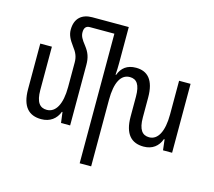

<svg xmlns="http://www.w3.org/2000/svg" viewBox="-133 -924 1476 1324"><g transform="rotate(15 605.5 -262.5)"><path d="M412 -432C412 -484 400 -518 369 -558C339 -596 328 -616 328 -643C328 -673 340 -690 368 -690H543V235H625V-240C625 -363 660 -429 724 -429C773 -429 799 -395 799 -309V-167C799 -42 851 10 938 10C1001 10 1042 -23 1061 -76H1066L1075 0H1140V-492H1058V-252C1058 -130 1021 -62 959 -62C910 -62 882 -96 882 -183V-325C882 -451 831 -502 749 -502C685 -502 647 -471 628 -419H624C626 -447 627 -475 627 -503V-760H366C295 -760 245 -722 245 -639C245 -603 259 -574 290 -532C319 -495 330 -466 330 -428V-252C330 -129 291 -62 228 -62C178 -62 150 -96 150 -183V-492H67V-167C67 -42 119 10 207 10C270 10 313 -23 333 -76H337L347 0H412Z"/></g></svg>

Font: Noto Sans Armenian Condensed
Style: Regular
Weight: 400
Width: 3
Designer: Monotype Design Team
Foundry: Monotype Imaging Inc.
Version: Version 2.008